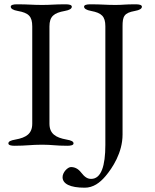

<svg xmlns="http://www.w3.org/2000/svg" viewBox="-20 -673 720 893"><path d="M48 5C102 5 126 0 176 0C222 0 239 5 293 5C310 5 322 2 322 -6C322 -15 312 -20 289 -24C239 -33 210 -51 210 -98V-550C210 -597 231 -613 281 -622C304 -626 314 -633 314 -642C314 -650 302 -653 285 -653C231 -653 219 -650 176 -650C130 -650 113 -653 59 -653C42 -653 30 -650 30 -642C30 -633 40 -626 63 -622C113 -613 130 -597 130 -550V-98C130 -51 102 -33 52 -24C29 -20 19 -15 19 -6C19 2 31 5 48 5ZM374 200C413 200 444 178 471 146C503 108 550 37 550 -47V-551C550 -597 557 -613 607 -622C630 -626 640 -633 640 -642C640 -650 628 -653 611 -653C557 -653 554 -650 517 -650C471 -650 454 -653 400 -653C383 -653 371 -650 371 -642C371 -633 382 -626 404 -622C452 -613 470 -597 470 -551V1C470 98 451 159 404 159C387 159 374 151 357 129C343 111 327 104 310 104C295 104 271 128 271 151C271 182 306 200 374 200Z"/></svg>

Font: EB Garamond
Style: Regular
Weight: 400
Designer: Georg Duffner and Octavio Pardo
Foundry: Georg Duffner
Version: Version 1.000;PS 001.000;hotconv 1.0.88;makeotf.lib2.5.64775